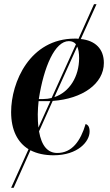

<svg xmlns="http://www.w3.org/2000/svg" viewBox="-20 -730 524 915"><path d="M33 165H45L125 -14C156 2 193 10 235 10C352 10 407 -56 407 -103C407 -125 400 -135 388 -139C364 -58 323 -1 253 -1C208 -1 178 -34 166 -104L231 -249C373 -259 475 -331 475 -430C475 -496 435 -537 365 -544L440 -710H428L354 -545C349 -546 343 -546 337 -546C122 -546 33 -338 33 -196C33 -110 64 -51 116 -19ZM186 -258H165C189 -413 242 -534 308 -534C323 -534 334 -529 342 -519L226 -263C214 -260 200 -258 186 -258ZM357 -453C357 -365 311 -291 239 -267L348 -508C354 -496 357 -477 357 -453ZM160 -185C160 -201 162 -234 164 -248H199C206 -248 213 -248 220 -248L163 -122C161 -141 160 -162 160 -185Z"/></svg>

Font: Noto Serif Display SemiCondensed SemiBold
Style: Italic
Weight: 600
Width: 4
Italic angle: -12°
Designer: Monotype Design Team
Foundry: Monotype Imaging Inc.
Version: Version 2.009